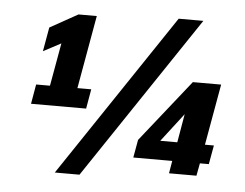

<svg xmlns="http://www.w3.org/2000/svg" viewBox="-53 -791 1146 899"><g transform="rotate(5 520.0 -341.0)"><path d="M751 -725H867L352 43H236ZM113 -360H178L214 -562L131 -518L151 -631L282 -704H368L307 -360H372L356 -268H97ZM779 -59H596L611 -143L843 -435H976L925 -148H967L951 -59H909L898 0H769ZM795 -148 818 -282 715 -148Z"/></g></svg>

Font: Sarabun ExtraBold
Style: Italic
Weight: 800
Italic angle: -10°
Designer: Suppakit Chalermlarp | Katatrad Co.,Ltd.
Foundry: Cadson Demak Co.,Ltd.
Version: Version 1.000; ttfautohint (v1.6)